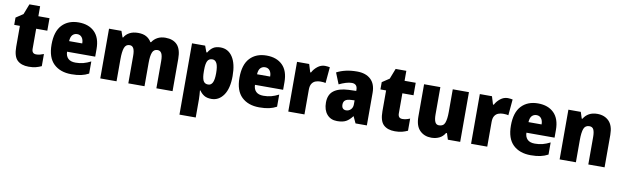

<svg xmlns="http://www.w3.org/2000/svg" viewBox="-51 -1314 6817 2103"><g transform="rotate(10 3358.0 -263.0)"><path d="M311 -188Q332 -188 352.5 -193Q373 -198 395 -207V-72Q365 -58 332 -49.5Q299 -41 253 -41Q171 -41 126.5 -83.5Q82 -126 82 -233V-465H19V-546L99 -599L144 -715H263V-604H387V-465H263V-242Q263 -188 311 -188Z M711 -614Q823 -614 888 -550Q953 -486 953 -361V-276H640Q641 -228 668.5 -201Q696 -174 751 -174Q798 -174 837.5 -184.5Q877 -195 920 -217V-82Q881 -61 836 -51Q791 -41 728 -41Q604 -41 531.5 -110.5Q459 -180 459 -324Q459 -470 527 -542Q595 -614 711 -614ZM717 -485Q686 -485 665.5 -464Q645 -443 642 -394H788Q788 -436 769 -460.5Q750 -485 717 -485Z M1675 -614Q1762 -614 1807.5 -565Q1853 -516 1853 -411V-51H1673V-354Q1673 -414 1658 -440Q1643 -466 1614 -466Q1572 -466 1556.5 -427Q1541 -388 1541 -311V-51H1361V-354Q1361 -413 1347 -439.5Q1333 -466 1304 -466Q1261 -466 1245.5 -423.5Q1230 -381 1230 -295V-51H1049V-604H1187L1211 -536H1218Q1237 -571 1276 -592.5Q1315 -614 1372 -614Q1428 -614 1464 -593.5Q1500 -573 1520 -538H1528Q1551 -574 1588.5 -594Q1626 -614 1675 -614Z M2288 -614Q2374 -614 2423 -539.5Q2472 -465 2472 -328Q2472 -189 2420 -115Q2368 -41 2286 -41Q2235 -41 2203.5 -61Q2172 -81 2153 -111H2147Q2149 -86 2151 -62Q2153 -38 2153 -14V189H1972V-604H2118L2144 -534H2153Q2176 -573 2207 -593.5Q2238 -614 2288 -614ZM2223 -470Q2184 -470 2168.5 -439Q2153 -408 2153 -343V-322Q2153 -256 2168 -223Q2183 -190 2223 -190Q2256 -190 2272.5 -222.5Q2289 -255 2289 -328Q2289 -403 2272 -436.5Q2255 -470 2223 -470Z M2801 -614Q2913 -614 2978 -550Q3043 -486 3043 -361V-276H2730Q2731 -228 2758.5 -201Q2786 -174 2841 -174Q2888 -174 2927.5 -184.5Q2967 -195 3010 -217V-82Q2971 -61 2926 -51Q2881 -41 2818 -41Q2694 -41 2621.5 -110.5Q2549 -180 2549 -324Q2549 -470 2617 -542Q2685 -614 2801 -614ZM2807 -485Q2776 -485 2755.5 -464Q2735 -443 2732 -394H2878Q2878 -436 2859 -460.5Q2840 -485 2807 -485Z M3450 -614Q3464 -614 3478.5 -612Q3493 -610 3504 -608L3488 -430Q3478 -433 3464.5 -434.5Q3451 -436 3429 -436Q3402 -436 3377 -427Q3352 -418 3336 -394Q3320 -370 3320 -325V-51H3140V-604H3275L3302 -516H3311Q3330 -554 3367.5 -584Q3405 -614 3450 -614Z M3807 -614Q3904 -614 3959 -563Q4014 -512 4014 -414V-51H3888L3854 -124H3851Q3819 -81 3782.5 -61Q3746 -41 3683 -41Q3612 -41 3570.5 -89.5Q3529 -138 3529 -220Q3529 -309 3585.5 -352Q3642 -395 3749 -400L3834 -403V-413Q3834 -449 3817.5 -465Q3801 -481 3772 -481Q3742 -481 3706 -470Q3670 -459 3631 -440L3581 -564Q3626 -588 3682.5 -601Q3739 -614 3807 -614ZM3796 -296Q3750 -294 3730.5 -277.5Q3711 -261 3711 -230Q3711 -201 3724.5 -187.5Q3738 -174 3760 -174Q3791 -174 3812.5 -196Q3834 -218 3834 -253V-298Z M4384 -188Q4405 -188 4425.5 -193Q4446 -198 4468 -207V-72Q4438 -58 4405 -49.5Q4372 -41 4326 -41Q4244 -41 4199.5 -83.5Q4155 -126 4155 -233V-465H4092V-546L4172 -599L4217 -715H4336V-604H4460V-465H4336V-242Q4336 -188 4384 -188Z M5052 -604V-51H4915L4893 -120H4883Q4859 -79 4819.5 -60Q4780 -41 4731 -41Q4653 -41 4603 -91Q4553 -141 4553 -244V-604H4734V-300Q4734 -246 4747 -217.5Q4760 -189 4791 -189Q4841 -189 4856.5 -231.5Q4872 -274 4872 -351V-604Z M5483 -614Q5497 -614 5511.5 -612Q5526 -610 5537 -608L5521 -430Q5511 -433 5497.5 -434.5Q5484 -436 5462 -436Q5435 -436 5410 -427Q5385 -418 5369 -394Q5353 -370 5353 -325V-51H5173V-604H5308L5335 -516H5344Q5363 -554 5400.5 -584Q5438 -614 5483 -614Z M5820 -614Q5932 -614 5997 -550Q6062 -486 6062 -361V-276H5749Q5750 -228 5777.5 -201Q5805 -174 5860 -174Q5907 -174 5946.5 -184.5Q5986 -195 6029 -217V-82Q5990 -61 5945 -51Q5900 -41 5837 -41Q5713 -41 5640.5 -110.5Q5568 -180 5568 -324Q5568 -470 5636 -542Q5704 -614 5820 -614ZM5826 -485Q5795 -485 5774.5 -464Q5754 -443 5751 -394H5897Q5897 -436 5878 -460.5Q5859 -485 5826 -485Z M6479 -614Q6560 -614 6609 -564Q6658 -514 6658 -411V-51H6477V-355Q6477 -410 6464 -438Q6451 -466 6417 -466Q6371 -466 6355 -425Q6339 -384 6339 -297V-51H6158V-604H6296L6319 -533H6327Q6350 -572 6388 -593Q6426 -614 6479 -614Z"/></g></svg>

Font: Noto Sans Tamil UI SemiCondensed Black
Style: Regular
Weight: 900
Width: 4
Designer: Jelle Bosma - Monotype Design Team
Foundry: Monotype Imaging Inc.
Version: Version 2.004; ttfautohint (v1.8.4.7-5d5b)